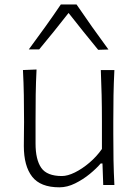

<svg xmlns="http://www.w3.org/2000/svg" viewBox="-20 -818 608 849"><path d="M242.7 10.3Q158.7 10.3 122.1 -36.9Q85.4 -84 85.4 -172.4Q85.4 -205.6 85.9 -230.5Q86.4 -255.4 86.4 -278.3Q86.4 -342.3 85.4 -396.7Q84.5 -451.2 81.5 -508.3L141.6 -510.7Q138.7 -453.6 137.9 -398.9Q137.2 -344.2 137.2 -282.2V-183.1Q137.2 -112.3 162.4 -75.9Q187.5 -39.6 253.9 -39.6Q278.8 -39.6 311 -55.4Q343.3 -71.3 375.2 -98.4Q407.2 -125.5 430.7 -159.2V-282.2Q430.7 -344.2 429.4 -397.7Q428.2 -451.2 425.8 -508.3H485.8Q482.9 -451.2 481.9 -396.7Q481 -342.3 481 -278.3V-226.1Q481 -163.1 481.9 -110.1Q482.9 -57.1 485.8 0H436.5L433.1 -95.2H425.3Q406.7 -73.2 377 -48.8Q347.2 -24.4 312.3 -7.1Q277.3 10.3 242.7 10.3ZM414.1 -597.7Q380.9 -638.2 347.9 -679.2Q314.9 -720.2 283.2 -760.7Q252 -720.7 219.5 -680.4Q187 -640.1 153.3 -599.6H107.4Q144.5 -649.9 180.2 -699.5Q215.8 -749 249 -798.3H318.4Q352.1 -749 387.2 -699.2Q422.4 -649.4 459.5 -599.1Z"/></svg>

Font: Pinar-FD Light
Style: Regular
Weight: 300
Designer: Amin Abedi
Version: Version 2.000